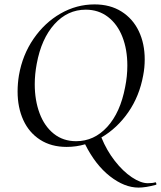

<svg xmlns="http://www.w3.org/2000/svg" viewBox="-20 -656 731 873"><path d="M631 -313Q614 -219 563.5 -146Q513 -73 441 -31Q465 28 502 75.5Q539 123 579.5 150Q620 177 652 177Q674 177 686 173Q689 172 690.5 177.5Q692 183 690 184Q643 197 610 197Q546 197 480 145.5Q414 94 367 0Q327 12 283 12Q213 12 162.5 -20.5Q112 -53 86 -110Q60 -167 60 -240Q60 -276 66 -313Q82 -406 132.5 -479.5Q183 -553 255.5 -594.5Q328 -636 410 -636Q481 -636 532.5 -603.5Q584 -571 611 -514.5Q638 -458 638 -386Q638 -348 631 -313ZM160 -141Q182 -82 224.5 -48Q267 -14 326 -14Q408 -14 467.5 -79Q527 -144 549 -260Q559 -309 559 -358Q559 -431 536.5 -488.5Q514 -546 471 -579Q428 -612 370 -612Q287 -612 227.5 -546Q168 -480 147 -366Q138 -318 138 -273Q138 -200 160 -141Z"/></svg>

Font: CormorantInfant-MediumItalic
Style: Italic
Weight: 500
Italic angle: -10°
Designer: Christian Thalmann (Catharsis Fonts)
Foundry: Catharsis Fonts
Version: Version 3.303